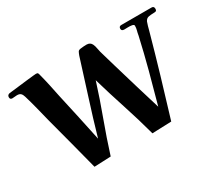

<svg xmlns="http://www.w3.org/2000/svg" viewBox="-107 -744 1066 953"><g transform="rotate(-30 425.5 -267.5)"><path d="M849 -524Q849 -538 835 -538H662Q648 -538 648 -524Q648 -511 664 -511Q669 -511 682.5 -511.5Q696 -512 707.5 -510Q719 -508 719 -501Q719 -488 715.5 -475.5Q712 -463 710 -450Q690 -361 666.5 -272.5Q643 -184 618 -95Q596 -167 574.5 -238.5Q553 -310 532 -382Q525 -405 518.5 -428.5Q512 -452 505 -475Q502 -486 500 -498.5Q498 -511 493 -522Q485 -540 463 -540Q456 -540 448.5 -539.5Q441 -539 434 -538Q418 -537 414 -530.5Q410 -524 405 -510Q374 -410 341.5 -309Q309 -208 280 -107Q265 -178 250 -248Q235 -318 219 -388Q212 -423 204.5 -457.5Q197 -492 188 -526Q187 -532 184.5 -536Q182 -540 174 -540Q172 -540 155 -538.5Q138 -537 114.5 -534Q91 -531 68 -528.5Q45 -526 29 -524Q13 -522 12 -522Q-1 -519 -1 -506Q-1 -493 12 -493Q19 -493 25.5 -494Q32 -495 39 -495Q53 -495 60 -488.5Q67 -482 71 -468Q83 -428 93 -388Q103 -348 113 -308Q134 -229 154.5 -151Q175 -73 195 5L290 1Q319 -91 352.5 -181.5Q386 -272 415 -364Q442 -271 472 -179.5Q502 -88 527 5L637 1Q671 -110 704 -221.5Q737 -333 768 -445Q771 -456 774 -467.5Q777 -479 781 -489Q788 -504 801.5 -506.5Q815 -509 828 -509Q836 -509 842.5 -510.5Q849 -512 849 -524Z"/></g></svg>

Font: UoqMunThenKhung
Style: Regular
Weight: 400
Designer: Font-Kai, 金井和夫, 宇文滿月
Foundry: Kazuo Kanai, Moonlit Owen
Version: Version 1.197